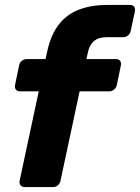

<svg xmlns="http://www.w3.org/2000/svg" viewBox="-20 -760 569 780"><path d="M80.1 0Q69.5 0 63.6 -7.2Q57.6 -14.5 59.6 -25.1L137.4 -388.9H60.9Q50.3 -388.9 44.5 -396.1Q38.8 -403.4 41 -414L57.8 -494.9Q59.8 -505.5 68.8 -512.8Q77.9 -520 88.5 -520H165L172 -552Q187 -620.1 219.8 -661.5Q252.6 -702.9 302.2 -721.4Q351.9 -740 416.4 -740H508.7Q519.4 -740 524.8 -732.8Q530.2 -725.5 528.2 -714.9L510.9 -634Q508.9 -623.4 500.1 -616.1Q491.4 -608.9 480.7 -608.9H413.2Q380 -608.9 361.5 -592.9Q343 -576.9 337 -547L331 -520H451.7Q462.4 -520 467.8 -512.8Q473.2 -505.5 471.2 -494.9L454.5 -414Q452.2 -403.4 443.5 -396.1Q434.7 -388.9 424.1 -388.9H303.4L225.6 -25.1Q223.6 -14.5 215.1 -7.2Q206.5 0 195.9 0Z"/></svg>

Font: Rubik Light
Style: Italic
Weight: 300
Italic angle: -12°
Designer: Hubert and Fischer
Foundry: Hubert and Fischer
Version: Version 2.300;gftools[0.9.30]